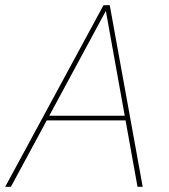

<svg xmlns="http://www.w3.org/2000/svg" viewBox="-30 -720 651 740"><path d="M-10 0 369 -700H393L520 0H500L378 -678L12 0ZM134 -256 147 -274H463L468 -256Z"/></svg>

Font: DM Sans 10pt Thin
Style: Italic
Weight: 250
Italic angle: -10°
Version: Version 4.004;gftools[0.9.30]